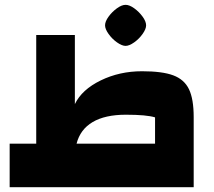

<svg xmlns="http://www.w3.org/2000/svg" viewBox="-20 -775 887 795"><path d="M782 -290V0H20V-180H130V-630H290V-344Q319 -404 397 -442Q475 -480 568 -480Q652 -480 697.5 -463Q743 -446 762.5 -405.5Q782 -365 782 -290ZM622 -180V-289Q587 -300 501 -300Q415 -300 363.5 -269.5Q312 -239 297 -180ZM415 -670Q415 -686 429.5 -706Q444 -726 464 -740.5Q484 -755 500 -755Q516 -755 536 -740.5Q556 -726 570.5 -706Q585 -686 585 -670Q585 -655 570.5 -634.5Q556 -614 535.5 -599.5Q515 -585 500 -585Q485 -585 464.5 -599.5Q444 -614 429.5 -634.5Q415 -655 415 -670Z"/></svg>

Font: Changa ExtraBold
Style: Regular
Weight: 800
Designer: Eduardo Rodriguez Tunni
Foundry: Eduardo Rodriguez Tunni
Version: Version 2.002; ttfautohint (v1.5) -l 8 -r 50 -G 220 -x 14 -H